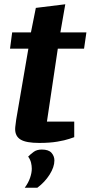

<svg xmlns="http://www.w3.org/2000/svg" viewBox="-20 -659 425 900"><path d="M164 11Q103 11 77 -4.5Q51 -20 51 -54Q51 -62 53 -75.5Q55 -89 56 -99L113 -431H27L37 -507H125L148 -622L286 -639L263 -507H385L374 -431H251L200 -89H328V-16Q325 -15 304.5 -8Q284 -1 248.5 5Q213 11 164 11ZM96 221Q113 198 121 174.5Q129 151 129 132Q129 118 125.5 103.5Q122 89 112 75Q124 63 138.5 52.5Q153 42 176 42Q208 42 221.5 57.5Q235 73 235 93Q235 124 212.5 159.5Q190 195 155 221Z"/></svg>

Font: Faustina ExtraBold
Style: Italic
Weight: 800
Italic angle: -8°
Designer: Alfonso Garcia
Foundry: http://www.omnibus-type.com
Version: Version 1.200